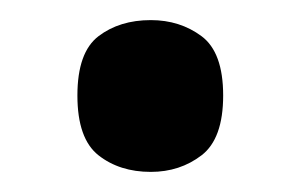

<svg xmlns="http://www.w3.org/2000/svg" viewBox="-20 -163 300 191"><path d="M130 8Q99 8 78 -8.5Q57 -25 57 -68Q57 -111 78 -127Q99 -143 130 -143Q159 -143 180.5 -127Q202 -111 202 -68Q202 -25 180.5 -8.5Q159 8 130 8Z"/></svg>

Font: Noto Serif Hebrew Condensed
Style: Bold
Weight: 700
Width: 3
Designer: Monotype Design Team
Foundry: Monotype Imaging Inc.
Version: Version 2.004; ttfautohint (v1.8.4.7-5d5b)